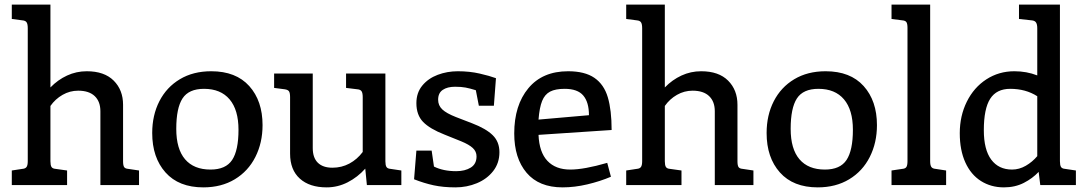

<svg xmlns="http://www.w3.org/2000/svg" viewBox="-20 -800 4692 830"><path d="M581 -63V0H414V-319Q414 -361 389.5 -384.5Q365 -408 318 -408Q282 -408 250.5 -390Q219 -372 198 -342V-103Q198 -86 202.5 -78.5Q207 -71 220 -70L270 -63V0H31V-63L77 -70Q90 -71 95 -78.5Q100 -86 100 -103V-678Q100 -696 95 -703.5Q90 -711 77 -712L31 -718V-780H198V-422Q230 -455 270 -473.5Q310 -492 355 -492Q431 -492 471.5 -451.5Q512 -411 512 -347V-103Q512 -85 516.5 -78Q521 -71 534 -70Z M638 -225Q638 -302 669 -362.5Q700 -423 757.5 -457.5Q815 -492 893 -492Q1000 -492 1057.5 -428Q1115 -364 1115 -259Q1115 -183 1084 -121.5Q1053 -60 995 -25Q937 10 859 10Q753 10 695.5 -54.5Q638 -119 638 -225ZM1011 -239Q1011 -325 972.5 -370.5Q934 -416 862 -416Q796 -416 769 -374.5Q742 -333 742 -243Q742 -156 780 -111.5Q818 -67 890 -67Q956 -67 983.5 -108.5Q1011 -150 1011 -239Z M1715 -63V0H1566L1559 -71Q1526 -34 1483 -12Q1440 10 1392 10Q1318 10 1276 -28Q1234 -66 1234 -136V-380Q1234 -398 1229.5 -405Q1225 -412 1211 -414L1165 -420V-482H1332V-160Q1332 -118 1354 -96.5Q1376 -75 1417 -75Q1457 -75 1490.5 -93Q1524 -111 1548 -143V-380Q1548 -398 1543 -405.5Q1538 -413 1525 -414L1476 -420V-482H1646V-103Q1646 -86 1650.5 -78.5Q1655 -71 1668 -70Z M1780 -149H1846L1856 -80Q1896 -60 1952 -60Q1990 -60 2015 -75.5Q2040 -91 2040 -124Q2040 -145 2024 -160Q2008 -175 1974 -189L1902 -218Q1838 -243 1809 -273Q1780 -303 1780 -354Q1780 -399 1805.5 -430Q1831 -461 1872 -476.5Q1913 -492 1959 -492Q2010 -492 2053.5 -482Q2097 -472 2124 -462L2115 -343H2050L2037 -410Q2011 -418 1992.5 -421.5Q1974 -425 1947 -425Q1914 -425 1894 -411.5Q1874 -398 1874 -369Q1874 -344 1892 -327Q1910 -310 1951 -294L2021 -267Q2081 -244 2110 -215.5Q2139 -187 2139 -142Q2139 -95 2112 -60.5Q2085 -26 2041.5 -8Q1998 10 1949 10Q1896 10 1854.5 1Q1813 -8 1770 -25Z M2605 -96 2621 -36Q2574 -16 2519 -3Q2464 10 2412 10Q2310 10 2256.5 -53Q2203 -116 2203 -223Q2203 -345 2264 -418.5Q2325 -492 2436 -492Q2508 -492 2549.5 -463.5Q2591 -435 2607.5 -379.5Q2624 -324 2624 -238L2308 -217Q2311 -142 2346.5 -104.5Q2382 -67 2445 -67Q2505 -67 2605 -96ZM2308 -283 2526 -302Q2526 -358 2501.5 -387Q2477 -416 2421 -416Q2381 -416 2358 -404Q2335 -392 2323.5 -363.5Q2312 -335 2308 -283Z M3237 -63V0H3070V-319Q3070 -361 3045.5 -384.5Q3021 -408 2974 -408Q2938 -408 2906.5 -390Q2875 -372 2854 -342V-103Q2854 -86 2858.5 -78.5Q2863 -71 2876 -70L2926 -63V0H2687V-63L2733 -70Q2746 -71 2751 -78.5Q2756 -86 2756 -103V-678Q2756 -696 2751 -703.5Q2746 -711 2733 -712L2687 -718V-780H2854V-422Q2886 -455 2926 -473.5Q2966 -492 3011 -492Q3087 -492 3127.5 -451.5Q3168 -411 3168 -347V-103Q3168 -85 3172.5 -78Q3177 -71 3190 -70Z M3294 -225Q3294 -302 3325 -362.5Q3356 -423 3413.5 -457.5Q3471 -492 3549 -492Q3656 -492 3713.5 -428Q3771 -364 3771 -259Q3771 -183 3740 -121.5Q3709 -60 3651 -25Q3593 10 3515 10Q3409 10 3351.5 -54.5Q3294 -119 3294 -225ZM3667 -239Q3667 -325 3628.5 -370.5Q3590 -416 3518 -416Q3452 -416 3425 -374.5Q3398 -333 3398 -243Q3398 -156 3436 -111.5Q3474 -67 3546 -67Q3612 -67 3639.5 -108.5Q3667 -150 3667 -239Z M3834 -63 3881 -70Q3894 -71 3898.5 -78.5Q3903 -86 3903 -103V-680Q3903 -697 3898.5 -704Q3894 -711 3881 -712L3834 -718V-780H4001V-103Q4001 -86 4006 -78.5Q4011 -71 4024 -70L4070 -63V0H3834Z M4631 -63V0H4477L4470 -57Q4444 -29 4406 -9.5Q4368 10 4320 10Q4264 10 4220.5 -17.5Q4177 -45 4153 -98Q4129 -151 4129 -224Q4129 -299 4159.5 -360.5Q4190 -422 4244 -457Q4298 -492 4365 -492Q4418 -492 4464 -474V-678Q4464 -695 4458.5 -703Q4453 -711 4440 -712L4385 -718V-780H4562V-103Q4562 -86 4566.5 -78.5Q4571 -71 4584 -70ZM4464 -125V-384Q4414 -416 4347 -416Q4288 -416 4260.5 -373Q4233 -330 4233 -237Q4233 -153 4265 -110Q4297 -67 4355 -67Q4386 -67 4414.5 -83.5Q4443 -100 4464 -125Z"/></svg>

Font: Enriqueta Medium
Style: Regular
Weight: 500
Designer: Viviana Monsalve, Gustavo Ibarra
Foundry: 72Puntos
Version: Version 2.000